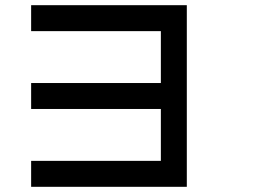

<svg xmlns="http://www.w3.org/2000/svg" viewBox="-20 -720 1040 740"><path d="M100 0V-100H600V-300H100V-400H600V-600H100V-700H700V0Z"/></svg>

Font: GalmuriMono9 Regular
Style: Regular
Weight: 400
Designer: Lee Minseo (quiple)
Version: Version 2.399;hotconv 1.1.1;makeotfexe 2.6.0 DEVELOPMENT